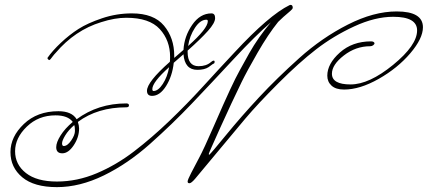

<svg xmlns="http://www.w3.org/2000/svg" viewBox="-20 -723 1758 789"><path d="M285 -209Q261 -188 248 -166.5Q235 -145 235 -134Q235 -123 242 -123Q257 -123 272.5 -145.5Q288 -168 288 -185Q288 -202 285 -209ZM606 -357Q606 -349 611 -349Q630 -349 649 -378Q668 -407 675 -447Q606 -385 606 -357ZM834 -636Q834 -642 828 -642Q803 -642 781 -608.5Q759 -575 753 -534Q834 -606 834 -636ZM522 -668Q612 -668 654 -617.5Q696 -567 696 -494V-485L734 -518Q737 -573 769.5 -620.5Q802 -668 849 -668Q864 -668 864 -648.5Q864 -629 834.5 -596Q805 -563 751 -515V-510Q751 -451 796 -451Q828 -451 847 -468Q854 -474 858 -474Q862 -474 862 -468.5Q862 -463 858 -461.5Q854 -460 848.5 -455.5Q843 -451 837 -447Q820 -436 791 -436Q739 -436 734 -500L694 -465Q688 -410 662.5 -369.5Q637 -329 605 -329Q584 -329 584 -350Q584 -386 678 -469Q679 -476 679 -489Q679 -557 636.5 -603.5Q594 -650 499 -650Q452 -650 396 -632Q288 -599 209 -506Q203 -500 197 -492Q186 -476 182 -476Q175 -480 175 -485Q195 -514 230 -547Q265 -580 302.5 -604Q340 -628 399.5 -648Q459 -668 522 -668ZM499 -298Q510 -298 510 -290Q510 -282 499 -282Q381 -282 300 -222Q305 -207 305 -195Q305 -159 283 -126Q261 -93 236 -93Q211 -93 211 -118Q211 -138 229 -166.5Q247 -195 279 -222Q259 -249 208 -249Q138 -249 90 -202.5Q42 -156 42 -101.5Q42 -47 86.5 -12Q131 23 214 23Q297 23 377.5 -11Q458 -45 531 -101Q604 -157 676 -226Q748 -295 815.5 -369Q883 -443 944 -508Q1086 -661 1170 -702Q1172 -703 1174 -703Q1183 -703 1183 -691Q1183 -686 1172 -677Q1142 -652 1123 -633Q1082 -582 1038.5 -506.5Q995 -431 973 -386Q933 -304 885.5 -199Q838 -94 838 -90.5Q838 -87 840 -87Q850 -96 910.5 -170Q971 -244 1044 -322.5Q1117 -401 1210 -484.5Q1303 -568 1409.5 -622Q1516 -676 1610 -676Q1718 -676 1718 -611Q1718 -565 1666 -504Q1614 -443 1536.5 -399Q1459 -355 1394 -355Q1360 -355 1342.5 -371Q1325 -387 1325 -412Q1325 -461 1376.5 -507Q1428 -553 1505 -553Q1516 -553 1519 -546Q1519 -541 1513.5 -537Q1508 -533 1501 -533Q1442 -533 1393 -495Q1344 -457 1344 -420Q1344 -376 1420.5 -376Q1497 -376 1595.5 -456.5Q1694 -537 1694 -598Q1694 -654 1596 -654Q1521 -654 1435.5 -614.5Q1350 -575 1279.5 -520.5Q1209 -466 1124.5 -381.5Q1040 -297 988 -235.5Q936 -174 866.5 -90Q797 -6 781.5 12Q766 30 758.5 30Q751 30 751 23Q751 16 765.5 -12Q780 -40 798 -74Q817 -109 859 -205.5Q901 -302 925 -353.5Q949 -405 965.5 -434.5Q982 -464 1004 -504Q1042 -571 1093 -631Q1031 -578 939.5 -479.5Q848 -381 768.5 -297.5Q689 -214 597 -132Q505 -50 406.5 -2Q308 46 214 46Q120 46 71.5 5.5Q23 -35 23 -98Q23 -161 78 -213.5Q133 -266 220 -266Q275 -266 295 -233Q383 -298 499 -298Z"/></svg>

Font: Miss Fajardose
Style: Regular
Weight: 400
Version: Version 1.000